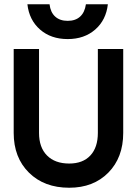

<svg xmlns="http://www.w3.org/2000/svg" viewBox="-20 -882 649 910"><path d="M491.2 -861.8Q482.9 -787.1 431.2 -741.9Q379.4 -696.8 300.8 -696.8Q221.7 -696.8 169.9 -741.9Q118.2 -787.1 109.9 -861.8H214.8Q219.2 -823.7 241.5 -803.5Q263.7 -783.2 300.8 -783.2Q337.9 -783.2 359.9 -803.5Q381.8 -823.7 387.2 -861.8ZM44.9 -649.9H165V-252Q165 -183.1 202.9 -145Q240.7 -106.9 308.1 -106.9Q372.6 -106.9 408.2 -145Q443.8 -183.1 443.8 -252V-649.9H564V-252Q564 -135.3 493.4 -63.7Q422.9 7.8 308.1 7.8Q189.5 7.8 117.2 -63.7Q44.9 -135.3 44.9 -252Z"/></svg>

Font: Overused Grotesk SemiBold
Style: Regular
Weight: 600
Version: Version 0.002